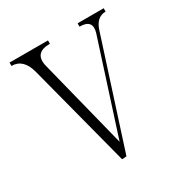

<svg xmlns="http://www.w3.org/2000/svg" viewBox="-145 -790 790 828"><g transform="rotate(-30 250.0 -376.0)"><path d="M15.6 -661.1V-677.7H207V-661.1Q126 -661.1 144.5 -586.9L255.9 -144.5L403.3 -602.5Q419.9 -661.1 354.5 -661.1V-677.7H484.4V-661.1Q437.5 -661.1 419.9 -602.5L250 -75.2H241.2V-74.2H227.5L93.8 -586.9Q74.2 -661.1 15.6 -661.1Z"/></g></svg>

Font: BabelStone Sani Yi
Style: Regular
Weight: 400
Designer: Andrew West
Foundry: BabelStone
Version: Version 1.00 November 22, 2015, initial release